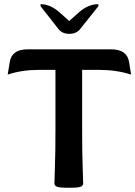

<svg xmlns="http://www.w3.org/2000/svg" viewBox="-20 -885 644 913"><path d="M243.7 -552.7H163.6Q83 -552.7 16.6 -530.3L26.4 -590.3Q36.1 -650.4 111.3 -650.4H508.8Q584 -650.4 593.8 -590.3L603.5 -530.3Q534.2 -552.7 452.6 -552.7H370.6V-267.6Q370.6 -156.2 373 -94.7Q375.5 -33.2 375.5 -12.7Q375.5 -2.9 365 2.4Q354.5 7.8 307.1 7.8Q260.3 7.8 249.5 2.4Q238.8 -2.9 238.8 -12.7Q238.8 -33.2 241.2 -94.7Q243.7 -156.2 243.7 -267.6ZM447.8 -865.2V-855.5L361.3 -747.1Q343.3 -724.1 309.6 -724.1Q275.4 -724.1 257.8 -747.1L172.9 -855.5V-865.2Q219.7 -865.2 264.2 -825.2L309.1 -785.2L354 -825.2Q398.9 -865.2 447.8 -865.2Z"/></svg>

Font: Bainsley
Style: Bold
Weight: 700
Designer: Paul James MIller
Foundry: High-Logic / Made with FontCreator
Version: Version 1.411;March 28, 2021;FontCreator 13.0.0.2683 64-bit